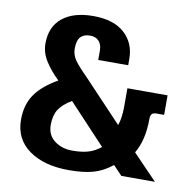

<svg xmlns="http://www.w3.org/2000/svg" viewBox="-77 -740 846 833"><g transform="rotate(10 346.5 -323.5)"><path d="M37 -165Q37 -231 68.5 -276.5Q100 -322 167 -360Q129 -397 106.5 -433Q84 -469 84 -509Q84 -583 133 -622.5Q182 -662 268 -662Q359 -662 406.5 -618.5Q454 -575 454 -506V-478H322V-519Q322 -546 308 -561Q294 -576 269 -576Q242 -576 227.5 -560.5Q213 -545 213 -509Q213 -482 228.5 -459.5Q244 -437 281 -400L300 -380L456 -215Q468 -247 468 -299V-379H645V-293H613Q597 -293 591 -286.5Q585 -280 585 -264Q585 -171 549 -111L656 0H508L469 -41Q429 -9 386 3Q343 15 279 15Q169 15 103 -32.5Q37 -80 37 -165ZM404 -109 241 -283Q202 -260 185 -233.5Q168 -207 168 -165Q168 -120 200.5 -95.5Q233 -71 279 -71Q321 -71 349.5 -79.5Q378 -88 404 -109Z"/></g></svg>

Font: Pridi Medium
Style: Regular
Weight: 500
Designer: Katatrad Team
Foundry: CadsonDemak
Version: Version 1.001